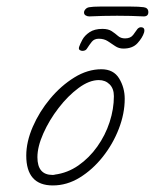

<svg xmlns="http://www.w3.org/2000/svg" viewBox="-20 -570 472 585"><path d="M141 -5Q60 -5 60 -96Q60 -138 80 -184Q100 -230 133 -269.5Q166 -309 206.5 -334Q247 -359 289 -359Q326 -359 343 -331Q360 -303 360 -269Q360 -224 342 -177.5Q324 -131 293 -92Q262 -53 223 -29Q184 -5 141 -5ZM140 -37Q146 -37 147 -38Q186 -43 219 -66Q252 -89 276.5 -123.5Q301 -158 314 -198Q327 -238 327 -277Q327 -300 314 -313Q301 -326 281 -326Q252 -326 219.5 -302Q187 -278 158.5 -241Q130 -204 112 -163.5Q94 -123 94 -91Q94 -37 140 -37ZM231 -415Q227 -415 223 -417.5Q219 -420 221 -427Q224 -436 231 -449Q238 -462 253 -472Q268 -482 292 -482Q310 -482 320.5 -475Q331 -468 339.5 -460.5Q348 -453 361 -453Q378 -453 386 -464Q394 -475 399 -482Q404 -487 409 -487Q423 -487 419 -471Q414 -455 399 -438.5Q384 -422 356 -422Q342 -422 331 -429.5Q320 -437 308.5 -444.5Q297 -452 281 -452Q267 -452 259.5 -442.5Q252 -433 245 -422Q241 -415 231 -415ZM252 -520Q246 -520 241 -523Q236 -526 236 -532Q236 -537 240.5 -542Q245 -547 252 -548Q263 -550 284 -550Q305 -550 330 -550Q355 -550 379 -550Q403 -550 418 -548Q432 -546 432 -533Q432 -520 418 -520Q399 -521 378.5 -521.5Q358 -522 337 -522Q315 -522 294 -521.5Q273 -521 252 -520Z"/></svg>

Font: Oooh Baby
Style: Regular
Weight: 400
Designer: Robert E. Leuschke
Foundry: Robert E. Leuschke
Version: Version 1.011; ttfautohint (v1.8.3)